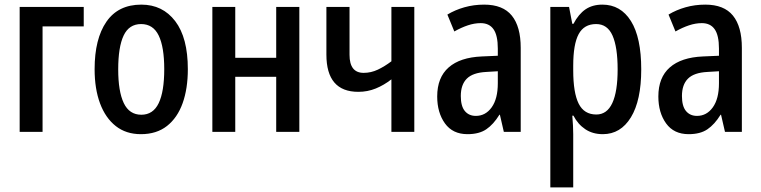

<svg xmlns="http://www.w3.org/2000/svg" viewBox="-20 -570 3290 830"><path d="M342 -540V-456H164V0H65V-540Z M792 -271Q792 -187 769.5 -124Q747 -61 702 -25.5Q657 10 589 10Q525 10 480.5 -25Q436 -60 412.5 -123Q389 -186 389 -271Q389 -402 440 -476Q491 -550 591 -550Q683 -550 737.5 -478.5Q792 -407 792 -271ZM491 -270Q491 -175 515 -124.5Q539 -74 591 -74Q642 -74 666 -124Q690 -174 690 -271Q690 -367 666 -416.5Q642 -466 590 -466Q538 -466 514.5 -416.5Q491 -367 491 -270Z M997 -540V-320H1174V-540H1274V0H1174V-238H997V0H898V-540Z M1491 -540V-333Q1491 -255 1552 -255Q1584 -255 1613.5 -269Q1643 -283 1672 -305V-540H1771V0H1672V-227Q1640 -202 1604.5 -187.5Q1569 -173 1529 -173Q1391 -173 1391 -334V-540Z M2073 -550Q2154 -550 2192.5 -502.5Q2231 -455 2231 -363V0H2158L2141 -74H2139Q2113 -32 2082 -11Q2051 10 2001 10Q1937 10 1903.5 -36.5Q1870 -83 1870 -153Q1870 -235 1919.5 -278.5Q1969 -322 2063 -326L2132 -329V-360Q2132 -417 2113.5 -443.5Q2095 -470 2058 -470Q2031 -470 2002.5 -460.5Q1974 -451 1944 -434L1914 -507Q1947 -527 1987.5 -538.5Q2028 -550 2073 -550ZM2132 -262 2082 -259Q2024 -256 1998 -230Q1972 -204 1972 -155Q1972 -111 1989.5 -90Q2007 -69 2037 -69Q2079 -69 2105.5 -106Q2132 -143 2132 -210Z M2584 -550Q2663 -550 2707.5 -479Q2752 -408 2752 -270Q2752 -136 2707.5 -63Q2663 10 2586 10Q2542 10 2510 -11.5Q2478 -33 2459 -70H2454Q2456 -48 2457 -27Q2458 -6 2458 10V240H2359V-540H2440L2454 -467H2459Q2481 -509 2511 -529.5Q2541 -550 2584 -550ZM2557 -466Q2505 -466 2481.5 -422.5Q2458 -379 2458 -286V-266Q2458 -169 2481.5 -122Q2505 -75 2558 -75Q2604 -75 2627 -124.5Q2650 -174 2650 -270Q2650 -366 2628 -416Q2606 -466 2557 -466Z M3029 -550Q3110 -550 3148.5 -502.5Q3187 -455 3187 -363V0H3114L3097 -74H3095Q3069 -32 3038 -11Q3007 10 2957 10Q2893 10 2859.5 -36.5Q2826 -83 2826 -153Q2826 -235 2875.5 -278.5Q2925 -322 3019 -326L3088 -329V-360Q3088 -417 3069.5 -443.5Q3051 -470 3014 -470Q2987 -470 2958.5 -460.5Q2930 -451 2900 -434L2870 -507Q2903 -527 2943.5 -538.5Q2984 -550 3029 -550ZM3088 -262 3038 -259Q2980 -256 2954 -230Q2928 -204 2928 -155Q2928 -111 2945.5 -90Q2963 -69 2993 -69Q3035 -69 3061.5 -106Q3088 -143 3088 -210Z"/></svg>

Font: Avrile Sans Condensed Medium
Style: Regular
Weight: 500
Width: 3
Designer: Monotype Design Team
Foundry: Monotype Imaging Inc.
Version: Version 2.001;September 10, 2019;FontCreator 11.5.0.2425 64-